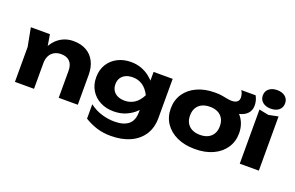

<svg xmlns="http://www.w3.org/2000/svg" viewBox="-115 -1288 2965 1932"><g transform="rotate(20 1367.5 -322.0)"><path d="M29.4 -571.4H233.8L271.4 -342.8V0H67V-373.8ZM480.8 -587.8Q563.2 -587.8 621 -554.9Q678.8 -522 709.5 -461.9Q740.2 -401.8 740.2 -319.6V0H535.8V-289.6Q535.8 -354 503.3 -387.8Q470.8 -421.6 410 -421.6Q367.6 -421.6 336.3 -403.7Q305 -385.8 288.2 -352.9Q271.4 -320 271.4 -274.8L208 -307.6Q220 -399.2 258.8 -461.5Q297.6 -523.8 355 -555.8Q412.4 -587.8 480.8 -587.8Z M1343.8 -143.8V-240.8L1350.6 -264.8V-405L1343.8 -425.6V-571.4H1548.2V-152.2Q1548.2 -46.8 1499.2 27.9Q1450.2 102.6 1362.4 142Q1274.6 181.4 1156.2 181.4Q1076.6 181.4 1009.3 160.8Q942 140.2 875.4 99.8V-54.4Q937 -8.2 1005.3 12.5Q1073.6 33.2 1143.4 33.2Q1240.6 33.2 1292.2 -9Q1343.8 -51.2 1343.8 -143.8ZM1098.8 -60.2Q1018.4 -60.2 955.2 -93.1Q892 -126 855.7 -185.4Q819.4 -244.8 819.4 -324Q819.4 -403.8 855.7 -462.9Q892 -522 955.2 -554.9Q1018.4 -587.8 1098.8 -587.8Q1159.2 -587.8 1209.3 -569.2Q1259.4 -550.6 1298.3 -520.2Q1337.2 -489.8 1363.8 -454.3Q1390.4 -418.8 1404.2 -383.8Q1418 -348.8 1418 -321.8Q1418 -285.2 1396.5 -240.2Q1375 -195.2 1334 -154.2Q1293 -113.2 1233.7 -86.7Q1174.4 -60.2 1098.8 -60.2ZM1168.2 -199.4Q1226.6 -199.4 1272.6 -230.2Q1318.6 -261 1350.6 -324Q1318 -388.4 1272 -418.7Q1226 -449 1168.2 -449Q1124 -449 1091.7 -433.9Q1059.4 -418.8 1042.1 -390.6Q1024.8 -362.4 1024.8 -324Q1024.8 -286.6 1041.8 -258.4Q1058.8 -230.2 1091.1 -214.8Q1123.4 -199.4 1168.2 -199.4Z M1997.8 16.4Q1888.2 16.4 1805.9 -21.4Q1723.6 -59.2 1677.7 -127.4Q1631.8 -195.6 1631.8 -285.4Q1631.8 -376.2 1677.7 -444.2Q1723.6 -512.2 1805.9 -550Q1888.2 -587.8 1997.8 -587.8Q2043.4 -587.8 2073.8 -582.4Q2104.2 -577 2128 -572.4Q2142 -569.4 2155.2 -567.9Q2168.4 -566.4 2180.8 -566.4Q2218.2 -566.4 2238.1 -582.3Q2258 -598.2 2258 -627.4Q2258 -645.6 2252 -665.9Q2246 -686.2 2235.4 -701.4H2389Q2415.6 -654.2 2415.6 -599.8Q2415.6 -548.8 2384.1 -514.9Q2352.6 -481 2296 -468.2Q2328.6 -433 2346.2 -386.6Q2363.8 -340.2 2363.8 -285.4Q2363.8 -195.6 2317.9 -127.4Q2272 -59.2 2189.7 -21.4Q2107.4 16.4 1997.8 16.4ZM1997.8 -135.4Q2048.2 -135.4 2083.7 -153.4Q2119.2 -171.4 2138.3 -205Q2157.4 -238.6 2157.4 -285.4Q2157.4 -332.8 2138.3 -366.4Q2119.2 -400 2083.7 -418Q2048.2 -436 1997.8 -436Q1948.4 -436 1912.4 -418Q1876.4 -400 1857.3 -366.4Q1838.2 -332.8 1838.2 -285.4Q1838.2 -238.6 1857.3 -205Q1876.4 -171.4 1912.4 -153.4Q1948.4 -135.4 1997.8 -135.4Z M2474.4 -580.2 2576.6 -559.8 2678.8 -580.2V0H2474.4ZM2576.4 -626.6Q2523.4 -626.6 2490.4 -653.4Q2457.4 -680.2 2457.4 -725.8Q2457.4 -771.4 2490.4 -798.2Q2523.4 -825 2576.4 -825Q2630.8 -825 2663.3 -798.2Q2695.8 -771.4 2695.8 -725.8Q2695.8 -680.2 2663.3 -653.4Q2630.8 -626.6 2576.4 -626.6Z"/></g></svg>

Font: Unbounded
Style: Regular
Weight: 400
Designer: Luke Prowse, Jean-Baptiste Morizot, Fátima Lázaro, Florian Runge
Foundry: NaN
Version: Version 1.701;gftools[0.9.28.dev5+ged2979d]